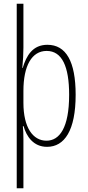

<svg xmlns="http://www.w3.org/2000/svg" viewBox="-20 -780 472 1033"><path d="M387 -270C387 -450 335 -539 235 -539C156 -539 122 -481 102 -414H100C104 -452 106 -493 106 -524V-760H70V233H106V-30C106 -60 105 -86 103 -101H107C122 -47 159 10 233 10C327 10 387 -78 387 -270ZM352 -270C352 -92 300 -23 230 -23C157 -23 106 -94 106 -227V-291C106 -426 151 -506 231 -506C314 -506 352 -422 352 -270Z"/></svg>

Font: Noto Sans Bengali ExtraCondensed ExtraLight
Style: Regular
Weight: 200
Width: 2
Designer: Joana Ranito - Universal Thirst; Jelle Bosma - Monotype Design Team
Foundry: Universal Thirst ehf.
Version: Version 3.000